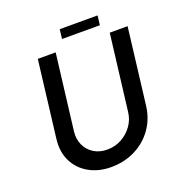

<svg xmlns="http://www.w3.org/2000/svg" viewBox="-148 -974 1056 1111"><g transform="rotate(-20 379.5 -418.0)"><path d="M216 -259Q211 -213 228 -176Q245 -139 280 -117Q315 -95 362 -95Q411 -95 451 -117Q491 -139 517.5 -176Q544 -213 549 -259L606 -726H716L659 -256Q649 -177 606 -117.5Q563 -58 496.5 -25Q430 8 349 8Q273 8 214 -25Q155 -58 125.5 -117.5Q96 -177 106 -256L163 -726H273ZM341 -844H574L567 -786H334Z"/></g></svg>

Font: Josefin Sans Thin Medium
Style: Italic
Weight: 500
Italic angle: -7°
Version: Version 2.000